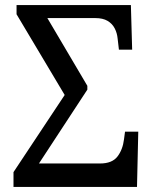

<svg xmlns="http://www.w3.org/2000/svg" viewBox="-20 -734 603 754"><path d="M33 0V-58L234 -361L45 -678V-714H494L499 -539H447L442 -582Q440 -604 430.5 -622.5Q421 -641 402.5 -652Q384 -663 354 -663H166L323 -397V-382L133 -92H373Q420 -92 441 -119Q462 -146 467 -187L471 -217H523L518 0Z"/></svg>

Font: Noto Serif SemiCondensed
Style: Regular
Weight: 400
Width: 4
Designer: Monotype Design Team
Foundry: Monotype Imaging Inc.
Version: Version 2.013